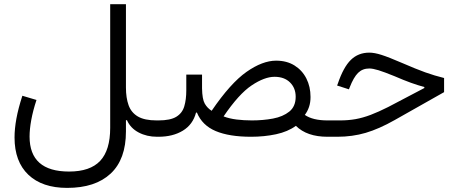

<svg xmlns="http://www.w3.org/2000/svg" viewBox="-20 -666 2233 935"><path d="M747.6 -79.6V0H745.1Q694.8 0 655 -21Q615.2 -42 598.1 -81.1L593.3 -80.1V-25.9Q593.3 109.9 518.8 179.4Q444.3 249 307.1 249Q185.5 249 118.2 185.1Q50.8 121.1 50.8 3.4Q50.8 -38.6 59.8 -88.1Q68.8 -137.7 88.9 -199.7L157.7 -179.2Q140.6 -127.4 132.3 -82Q124 -36.6 124 -1Q124 169.4 316.4 169.4Q418.9 169.4 467.8 117.4Q516.6 65.4 516.6 -43.5V-645.5H593.3V-239.7Q593.3 -189.5 606.2 -153.6Q619.1 -117.7 651.6 -98.6Q684.1 -79.6 742.7 -79.6Z M887.2 -302.7H963.9V-236.3Q964.8 -182.6 977.3 -161.1Q989.7 -139.6 1010.7 -126.5Q1102.5 -261.2 1180.4 -315.9Q1258.3 -370.6 1324.7 -370.6Q1376.5 -370.6 1414.1 -347.2Q1451.7 -323.7 1471.9 -283.9Q1492.2 -244.1 1492.2 -193.8Q1492.2 -167 1484.9 -145.3Q1477.5 -123.5 1464.4 -106.4Q1502.9 -79.6 1574.7 -79.6H1575.2V0H1574.7Q1474.6 0 1420.9 -53.2Q1381.3 -24.4 1324.2 -12.2Q1267.1 0 1202.6 0Q1096.2 0 1030.3 -27.8Q964.4 -55.7 939 -117.7H934.6Q919.4 -59.6 870.6 -29.8Q821.8 0 751.5 0H747.6Q733.4 0 733.4 -40Q733.4 -79.6 747.6 -79.6H751.5Q809.6 -79.6 838.6 -97.4Q867.7 -115.2 877.4 -148.2Q887.2 -181.2 887.2 -226.1ZM1316.9 -292Q1268.1 -292 1205.6 -250.2Q1143.1 -208.5 1068.8 -99.1Q1096.7 -88.4 1131.8 -84Q1167 -79.6 1207 -79.6Q1260.7 -79.6 1309.3 -88.6Q1357.9 -97.7 1388.9 -122.6Q1419.9 -147.5 1419.9 -194.8Q1419.9 -237.3 1392.3 -264.6Q1364.7 -292 1316.9 -292Z M1778.8 -409.7Q1803.2 -409.7 1837.9 -398.7Q1872.6 -387.7 1940.4 -358.4Q2005.4 -330.1 2051 -313.7Q2096.7 -297.4 2142.6 -286.1V-217.3L1902.3 -81.5Q1825.7 -38.1 1760.7 -19Q1695.8 0 1623 0H1575.2Q1561 0 1561 -40Q1561 -79.6 1575.2 -79.6H1636.2Q1676.3 -79.6 1711.7 -85.9Q1747.1 -92.3 1785.2 -106.7Q1823.2 -121.1 1870.6 -145L2046.4 -237.3V-242.2Q2015.6 -250.5 1981 -262.9Q1946.3 -275.4 1901.4 -294.9Q1851.1 -315.4 1823.2 -324Q1795.4 -332.5 1778.3 -332.5Q1745.6 -332.5 1723.9 -311.3Q1702.1 -290 1682.6 -239.7L1679.2 -231L1621.6 -249.5L1625 -258.3Q1652.3 -338.9 1688.5 -374.3Q1724.6 -409.7 1778.8 -409.7Z"/></svg>

Font: Estedad-FD Regular
Style: FD-Regular
Weight: 400
Designer: Amin Abedi
Version: Version 7.3